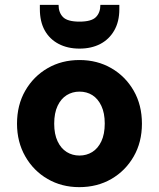

<svg xmlns="http://www.w3.org/2000/svg" viewBox="-20 -758 654 790"><path d="M306 12Q234 12 176 -21.5Q118 -55 84 -114.5Q50 -174 50 -249Q50 -326 84 -385Q118 -444 176 -477.5Q234 -511 307 -511Q380 -511 438 -477.5Q496 -444 530 -385Q564 -326 564 -249Q564 -173 530 -114Q496 -55 438 -21.5Q380 12 306 12ZM307 -118Q336 -118 359.5 -132.5Q383 -147 397 -176.5Q411 -206 411 -250Q411 -293 397 -322.5Q383 -352 360 -366.5Q337 -381 307 -381Q278 -381 254.5 -366.5Q231 -352 217 -322.5Q203 -293 203 -249Q203 -206 217 -176.5Q231 -147 254.5 -132.5Q278 -118 307 -118ZM307 -558Q258 -558 221 -577.5Q184 -597 164 -633Q144 -669 144 -721V-738H221Q221 -706 239.5 -687.5Q258 -669 307 -669Q356 -669 374.5 -687.5Q393 -706 393 -738H471V-720Q471 -669 450 -632.5Q429 -596 392.5 -577Q356 -558 307 -558Z"/></svg>

Font: DM Sans 20pt Black
Style: Regular
Weight: 900
Version: Version 4.004;gftools[0.9.30]